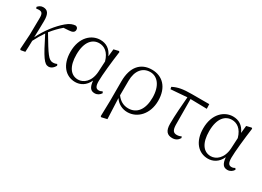

<svg xmlns="http://www.w3.org/2000/svg" viewBox="-20 -1214 2877 2106"><g transform="rotate(30 1418.5 -160.5)"><path d="M471 14C501 14 531 -7 549 -43L541 -60C529 -54 510 -49 491 -49C437 -49 406 -97 279 -310C320 -362 360 -402 402 -438L465 -442C512 -444 536 -458 536 -489C536 -513 522 -522 506 -526C474 -524 438 -514 393 -475C313 -407 232 -304 175 -187C177 -257 180 -330 180 -395C181 -489 153 -523 97 -523C67 -523 44 -506 30 -488L38 -470C48 -472 59 -474 70 -474C108 -474 122 -456 122 -402L119 -187L107 2L117 10L171 0C174 -48 175 -95 176 -143C208 -205 227 -236 259 -283C378 -45 417 14 471 14Z M808 14C871 14 936 -18 972 -99C980 -15 1006 14 1055 14C1090 14 1117 -5 1133 -32L1122 -49C1108 -41 1097 -36 1079 -36C1046 -36 1028 -56 1028 -125C1028 -199 1047 -379 1066 -514L1056 -522L994 -507L984 -413C950 -492 892 -526 820 -526C710 -526 599 -434 599 -249C599 -82 688 14 808 14ZM981 -346 974 -210C965 -80 888 -25 822 -25C728 -25 671 -106 671 -255C671 -422 745 -488 827 -488C889 -488 951 -452 981 -346Z M1240 198 1251 205 1320 189 1309 -72C1346 -16 1404 14 1469 14C1594 14 1702 -94 1702 -263C1702 -434 1606 -526 1474 -526C1334 -526 1245 -432 1245 -246V0ZM1309 -107 1310 -292C1311 -418 1373 -494 1470 -494C1561 -494 1631 -412 1631 -262C1631 -114 1566 -27 1457 -27C1394 -27 1345 -57 1309 -107Z M2038 14C2080 14 2108 -5 2127 -37L2120 -55C2104 -46 2087 -41 2064 -41C2026 -41 2003 -59 2001 -130L1999 -458L2207 -454L2205 -512H1985C1876 -512 1812 -501 1749 -468L1755 -441L1960 -457C1951 -344 1940 -221 1940 -111C1940 -20 1975 14 2038 14Z M2489 14C2552 14 2617 -18 2653 -99C2661 -15 2687 14 2736 14C2771 14 2798 -5 2814 -32L2803 -49C2789 -41 2778 -36 2760 -36C2727 -36 2709 -56 2709 -125C2709 -199 2728 -379 2747 -514L2737 -522L2675 -507L2665 -413C2631 -492 2573 -526 2501 -526C2391 -526 2280 -434 2280 -249C2280 -82 2369 14 2489 14ZM2662 -346 2655 -210C2646 -80 2569 -25 2503 -25C2409 -25 2352 -106 2352 -255C2352 -422 2426 -488 2508 -488C2570 -488 2632 -452 2662 -346Z"/></g></svg>

Font: Noto Serif CJK SC Light
Style: Regular
Weight: 300
Designer: Ryoko NISHIZUKA 西塚涼子 (kana & ideographs); Frank Grießhammer (Latin, Greek & Cyrillic); Wenlong ZHANG 张文龙 (bopomofo); San
Foundry: Adobe
Version: Version 2.001;hotconv 1.1.0;makeotfexe 2.6.0